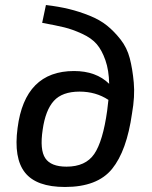

<svg xmlns="http://www.w3.org/2000/svg" viewBox="-20 -732 607 765"><path d="M148 -641 163 -712Q214 -706 255 -696Q296 -686 337 -669.5Q378 -653 406.5 -630Q435 -607 460.5 -574.5Q486 -542 497 -500Q508 -458 513 -403Q518 -348 506 -280Q485 -131 426.5 -59Q368 13 239 13Q125 13 79.5 -44.5Q34 -102 50 -222Q79 -449 275 -449Q363 -449 415 -398Q414 -452 400 -492Q386 -532 365.5 -556Q345 -580 307 -597.5Q269 -615 236 -623Q203 -631 148 -641ZM245 -68Q321 -68 355.5 -118.5Q390 -169 407 -291Q411 -322 412 -334Q362 -367 297 -367Q228 -367 194.5 -330Q161 -293 150 -215Q138 -135 160.5 -101.5Q183 -68 245 -68Z"/></svg>

Font: Exo 2.0 Medium
Style: Italic
Weight: 500
Italic angle: -8°
Designer: Natanael Gama
Version: Version 1.001;PS 001.001;hotconv 1.0.70;makeotf.lib2.5.58329